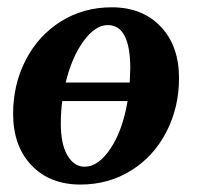

<svg xmlns="http://www.w3.org/2000/svg" viewBox="-20 -491 540 521"><path d="M198.2 9.8Q115.2 9.8 65.4 -42.5Q15.6 -94.7 15.6 -182.6Q15.6 -261.7 49.8 -328.1Q84 -394.5 145.3 -432.9Q206.5 -471.2 283.2 -471.2Q366.2 -471.2 416 -418.9Q465.8 -366.7 465.8 -278.8Q465.8 -199.7 431.6 -133.3Q397.5 -66.9 336.2 -28.6Q274.9 9.8 198.2 9.8ZM209.5 -38.6Q247.1 -38.6 280 -88.1Q313 -137.7 326.2 -216.8H148.9Q145 -187.5 145 -155.8Q145 -99.6 163.1 -69.1Q181.2 -38.6 209.5 -38.6ZM333.5 -305.2Q333.5 -422.9 272.5 -422.9Q238.3 -422.9 206.5 -379.2Q174.8 -335.4 158.2 -267.1H332Z"/></svg>

Font: Tinos
Style: Bold Italic
Weight: 700
Italic angle: -16.333°
Designer: Steve Matteson
Foundry: Monotype Imaging Inc.
Version: Version 1.23